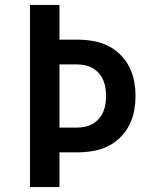

<svg xmlns="http://www.w3.org/2000/svg" viewBox="-20 -755 640 775"><path d="M101 0V-735H220V-595H291Q322 -595 353 -590Q384 -585 412 -572Q440 -559 463 -537Q486 -515 500.5 -487.5Q515 -460 521 -429.5Q527 -399 527 -368Q527 -336 521 -305.5Q515 -275 500.5 -247.5Q486 -220 463 -198Q440 -176 412 -163Q384 -150 353 -145Q322 -140 291 -140H220V0ZM291 -240Q307 -240 323.5 -243.5Q340 -247 354 -255Q368 -263 379 -275.5Q390 -288 396.5 -303Q403 -318 405.5 -334.5Q408 -351 408 -368Q408 -384 405.5 -400.5Q403 -417 396.5 -432Q390 -447 379 -459.5Q368 -472 354 -480Q340 -488 323.5 -491.5Q307 -495 291 -495H220V-240Z"/></svg>

Font: Iosevka Curly Extended
Style: Bold
Weight: 700
Width: 7
Monospace: yes
Designer: Belleve Invis
Foundry: Belleve Invis
Version: Version 11.1.0; ttfautohint (v1.8.3)